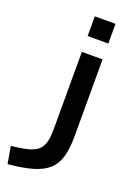

<svg xmlns="http://www.w3.org/2000/svg" viewBox="-260 -795 752 1081"><g transform="rotate(20 116.0 -255.0)"><path d="M-84 117Q-23 111 15.5 101Q54 91 74.5 72.5Q95 54 103 23Q111 -8 111 -56V-517H235V-56Q235 17 221 66.5Q207 116 173 147Q139 178 80.5 195Q22 212 -66 220ZM111 -612V-730H235V-612Z"/></g></svg>

Font: M PLUS 1 SemiBold
Style: Regular
Weight: 600
Designer: Coji Morishita
Foundry: UNDERFOREST DESIGN
Version: Version 1.001